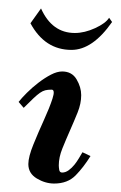

<svg xmlns="http://www.w3.org/2000/svg" viewBox="-20 -422 285 454"><path d="M127 -253Q150 -253 161 -234.5Q172 -216 172 -197Q172 -177 163.5 -156Q155 -135 145.5 -113.5Q136 -92 127.5 -71Q119 -50 119 -31Q119 -27 120 -20.5Q121 -14 127 -14Q135 -14 142.5 -19.5Q150 -25 156 -32.5Q162 -40 167 -48.5Q172 -57 175 -62L194 -53Q178 -27 159 -7.5Q140 12 108 12Q87 12 67 0Q47 -12 47 -34Q47 -51 59 -80.5Q71 -110 84 -138.5Q97 -167 104 -188.5Q111 -210 102 -210Q93 -210 87 -208.5Q81 -207 74.5 -202.5Q68 -198 59 -189.5Q50 -181 36 -167L24 -181Q31 -190 43.5 -202.5Q56 -215 71 -226.5Q86 -238 100.5 -245.5Q115 -253 127 -253ZM245 -370Q199 -304 149 -304Q86 -304 52 -367L77 -402Q103 -344 157 -344Q180 -344 205 -355.5Q230 -367 238 -380Z"/></svg>

Font: Lucien Schoenschriftv CAT
Style: Regular
Weight: 400
Designer: Lucian Bernhard 1928
Foundry: CAT-Fonts Peter Wiegel
Version: Version 1.000